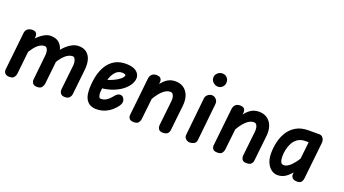

<svg xmlns="http://www.w3.org/2000/svg" viewBox="-51 -1068 2750 1533"><g transform="rotate(20 1324.5 -301.5)"><path d="M49 0Q25 0 12.5 -12.5Q0 -25 2 -47L37 -372Q41 -394 57 -405Q73 -416 97 -416Q120 -416 129.5 -402.5Q139 -389 136 -366L101 -42Q99 -29 88.5 -14.5Q78 0 49 0ZM284 0Q258 0 247 -15Q236 -30 239 -50L261 -260Q263 -276 260.5 -291.5Q258 -307 251 -317.5Q244 -328 232 -328Q210 -328 188.5 -314.5Q167 -301 146 -273.5Q125 -246 101 -202L114 -333Q131 -355 153 -375Q175 -395 200 -408Q225 -421 250 -421Q293 -421 319 -400Q345 -379 355 -342Q365 -305 360 -254L337 -43Q335 -30 324 -15Q313 0 284 0ZM520 0Q495 0 484 -15Q473 -30 475 -50L498 -260Q500 -276 497 -291.5Q494 -307 487 -317.5Q480 -328 469 -328Q438 -328 406 -299.5Q374 -271 336 -202L349 -333Q365 -355 387 -375Q409 -395 435 -408Q461 -421 487 -421Q530 -421 556 -400Q582 -379 592 -342Q602 -305 596 -254L573 -43Q572 -30 560.5 -15Q549 0 520 0Z M785 5Q760 5 736 -7Q712 -19 697 -49Q682 -79 683 -136Q684 -192 696 -243Q708 -294 733 -333Q758 -372 797 -394.5Q836 -417 893 -417Q960 -416 989 -385Q1018 -354 1003 -309Q993 -279 967.5 -252.5Q942 -226 906 -206.5Q870 -187 826.5 -176Q783 -165 738 -165L748 -237Q766 -237 793 -245Q820 -253 847 -266Q874 -279 893 -294.5Q912 -310 916 -325Q918 -333 908 -336.5Q898 -340 885 -340Q855 -340 834 -319.5Q813 -299 800.5 -267.5Q788 -236 782 -200Q776 -164 774 -134Q773 -117 778 -101Q783 -85 796 -85Q818 -85 836 -95Q854 -105 867 -118.5Q880 -132 887 -141Q902 -161 919 -167Q936 -173 953 -162Q965 -153 969.5 -132Q974 -111 955 -84Q944 -68 921.5 -47Q899 -26 865.5 -10.5Q832 5 785 5Z M1105 0Q1078 0 1067.5 -14.5Q1057 -29 1060 -48L1094 -363Q1096 -387 1110 -401.5Q1124 -416 1149 -416Q1177 -416 1187 -402.5Q1197 -389 1194 -366L1158 -42Q1156 -29 1146 -14.5Q1136 0 1105 0ZM1352 0Q1327 0 1317 -15Q1307 -30 1309 -50L1332 -260Q1334 -278 1331 -293.5Q1328 -309 1320.5 -318.5Q1313 -328 1298 -328Q1266 -328 1231.5 -295Q1197 -262 1158 -187L1173 -323Q1194 -364 1228.5 -392.5Q1263 -421 1309 -421Q1352 -421 1381 -400Q1410 -379 1423 -342Q1436 -305 1430 -254L1407 -43Q1406 -26 1394 -13Q1382 0 1352 0Z M1583 0Q1563 0 1547.5 -14Q1532 -28 1535 -51L1568 -368Q1570 -390 1586.5 -403Q1603 -416 1621 -416Q1641 -416 1657 -399.5Q1673 -383 1670 -357L1637 -41Q1635 -19 1618 -9.5Q1601 0 1583 0ZM1640 -496Q1618 -496 1600 -512.5Q1582 -529 1582 -552Q1582 -576 1600 -592Q1618 -608 1640 -608Q1664 -608 1679.5 -592Q1695 -576 1695 -552Q1695 -529 1679.5 -512.5Q1664 -496 1640 -496Z M1815 0Q1788 0 1777.5 -14.5Q1767 -29 1770 -48L1804 -363Q1806 -387 1820 -401.5Q1834 -416 1859 -416Q1887 -416 1897 -402.5Q1907 -389 1904 -366L1868 -42Q1866 -29 1856 -14.5Q1846 0 1815 0ZM2062 0Q2037 0 2027 -15Q2017 -30 2019 -50L2042 -260Q2044 -278 2041 -293.5Q2038 -309 2030.5 -318.5Q2023 -328 2008 -328Q1976 -328 1941.5 -295Q1907 -262 1868 -187L1883 -323Q1904 -364 1938.5 -392.5Q1973 -421 2019 -421Q2062 -421 2091 -400Q2120 -379 2133 -342Q2146 -305 2140 -254L2117 -43Q2116 -26 2104 -13Q2092 0 2062 0Z M2329 5Q2301 5 2276.5 -12.5Q2252 -30 2237 -63Q2222 -96 2222 -143Q2222 -190 2233 -238Q2244 -286 2269 -326Q2294 -366 2336.5 -391Q2379 -416 2443 -416H2507L2497 -327H2447Q2408 -327 2382.5 -309.5Q2357 -292 2342.5 -265Q2328 -238 2321.5 -207.5Q2315 -177 2315 -153Q2315 -119 2323 -103Q2331 -87 2349 -87Q2368 -87 2389.5 -102Q2411 -117 2434.5 -147.5Q2458 -178 2483 -228L2472 -94Q2446 -57 2410.5 -26Q2375 5 2329 5ZM2491 0Q2465 0 2452.5 -14.5Q2440 -29 2443 -47L2484 -416H2534Q2553 -416 2565 -399Q2577 -382 2575 -359L2541 -42Q2540 -29 2530.5 -14.5Q2521 0 2491 0Z"/></g></svg>

Font: Edu NSW ACT Foundation SemiBold
Style: Regular
Weight: 600
Version: Version 1.003